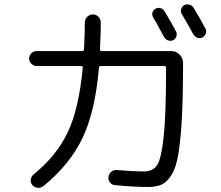

<svg xmlns="http://www.w3.org/2000/svg" viewBox="-20 -858 1040 905"><path d="M755.9 -804.7Q797.9 -733.4 809.6 -710Q815.4 -699.2 811.5 -687Q807.6 -674.8 796.9 -668.9Q786.1 -663.1 772.9 -667.5Q759.8 -671.9 753.9 -682.6Q713.9 -756.8 702.1 -776.4Q695.3 -787.1 698.7 -798.8Q702.1 -810.5 712.9 -816.9Q723.6 -823.2 736.3 -819.8Q749 -816.4 755.9 -804.7ZM848.6 -834Q860.4 -839.8 873 -835.9Q885.7 -832 892.6 -821.3Q918.9 -778.3 948.2 -723.6Q954.1 -712.9 950.2 -700.7Q946.3 -688.5 934.6 -681.6Q922.9 -675.8 910.6 -680.2Q898.4 -684.6 890.6 -697.3Q871.1 -733.4 836.9 -792Q830.1 -802.7 834 -815.4Q837.9 -828.1 848.6 -834ZM152.3 -546.9Q138.7 -546.9 127.9 -557.6Q117.2 -568.4 117.2 -582Q117.2 -595.7 127.4 -606.4Q137.7 -617.2 152.3 -617.2H367.2Q376 -617.2 376 -625Q379.9 -705.1 379.9 -752Q379.9 -767.6 391.1 -778.8Q402.3 -790 418 -790Q433.6 -790 444.3 -778.8Q455.1 -767.6 455.1 -752Q455.1 -705.1 451.2 -625Q451.2 -617.2 459 -617.2H787.1Q810.5 -617.2 826.7 -600.6Q842.8 -584 842.8 -560.5Q842.8 -405.3 837.4 -303.7Q832 -202.1 821.3 -135.7Q810.5 -69.3 789.6 -35.2Q768.6 -1 743.2 11.2Q717.8 23.4 677.7 23.4Q611.3 23.4 522.5 14.6Q507.8 13.7 498.5 2.4Q489.3 -8.8 491.2 -24.4Q493.2 -38.1 503.9 -47.9Q514.6 -57.6 529.3 -56.6Q615.2 -49.8 658.2 -49.8Q700.2 -49.8 720.2 -79.1Q740.2 -108.4 751.5 -213.4Q762.7 -318.4 762.7 -533.2V-538.1Q762.7 -546.9 754.9 -546.9H455.1Q446.3 -546.9 446.3 -538.1Q428.7 -332 368.7 -207Q308.6 -82 185.5 18.6Q173.8 28.3 158.7 27.3Q143.6 26.4 132.8 14.6Q123 3.9 125 -11.2Q127 -26.4 137.7 -35.2Q245.1 -122.1 298.3 -232.4Q351.6 -342.8 370.1 -539.1Q370.1 -546.9 362.3 -546.9Z"/></svg>

Font: Rounded Mgen+ 1mn regular
Style: Regular
Weight: 400
Designer: [Source Han Sans]
Ryoko NISHIZUKA  (kana & ideographs); Paul D. Hunt (Latin, Greek & Cyrillic); Wenlong ZHANG  (bopomofo
Version: Version 1.059.20150602